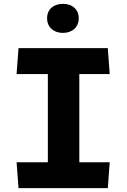

<svg xmlns="http://www.w3.org/2000/svg" viewBox="-20 -981 660 1001"><path d="M76.5 0H542L552 -135H393.5V-595H552L542 -730H76.5L66.5 -595H229.5V-135H66.5ZM225.5 -886C225.5 -839.5 259 -809.5 308 -809.5C357 -809.5 390.5 -839.5 390.5 -886C390.5 -932 357 -961 308 -961C259 -961 225.5 -932 225.5 -886Z"/></svg>

Font: Monaspace Argon ExtraBold
Style: Bold
Weight: 800
Designer: Riley Cran & the Lettermatic Team
Foundry: Lettermatic
Version: Version 1.000 (Monaspace Argon)